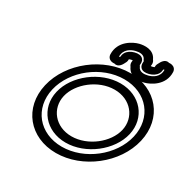

<svg xmlns="http://www.w3.org/2000/svg" viewBox="-181 -957 1125 1145"><g transform="rotate(30 382.0 -384.0)"><path d="M173.5 -292.6C144.2 -165.7 233.5 -57.5 371.3 -57.5C509 -57.5 648.3 -165.7 677.6 -292.6C706.9 -419.5 617.6 -527.7 479.8 -527.7C342.1 -527.7 202.8 -419.5 173.5 -292.6ZM223.5 -292.6C245.7 -388.7 355.7 -477.7 468.3 -477.7C580.8 -477.7 649.8 -388.7 627.6 -292.6C605.4 -196.5 495.4 -107.5 382.8 -107.5C270.3 -107.5 201.3 -196.5 223.5 -292.6ZM144.8 -292.6C178.7 -439.3 331.6 -560.2 487.3 -560.2C643 -560.2 740.2 -439.3 706.3 -292.6C672.4 -145.9 519.5 -25 363.8 -25C208.1 -25 110.9 -145.9 144.8 -292.6ZM94.8 -292.6C54.1 -116.3 170.8 25 352.2 25C533.7 25 715.6 -116.3 756.3 -292.6C797 -468.9 680.3 -610.2 498.9 -610.2C317.5 -610.2 135.5 -468.9 94.8 -292.6ZM532.1 -711.8C532.4 -711.5 532.9 -711 532.9 -711C532.6 -707.6 532 -702.7 532.3 -695.9C532.6 -687.3 534.7 -676.9 542.5 -668.8C554.5 -656.1 574.9 -654.9 597.1 -660.5C620.7 -666.4 640.4 -679.1 650.7 -697.2C656.5 -707.4 658 -718 658.3 -724.1C658.6 -725 659.2 -726.7 659.5 -727.4C661.1 -727.9 660.6 -727.7 661.4 -728C662.6 -728.5 661.8 -728.2 662.3 -728.4C663.6 -728.6 665.1 -728.5 665.7 -728.4C666.5 -677.6 625.3 -657.3 597.5 -650.3C573.4 -644.2 540 -642.3 528.8 -671.9C527.9 -674.2 526.3 -676.6 524.9 -678C524.6 -678.4 524.2 -678.9 524.1 -678.9C524.4 -682.2 525 -687.2 524.8 -694C524.5 -702.6 522.3 -713 514.5 -721.1C502.5 -733.7 482.1 -735 459.9 -729.4C436.3 -723.4 416.6 -710.7 406.4 -692.7C400.6 -682.4 399 -671.9 398.8 -665.8C398.5 -664.9 397.8 -663.1 397.5 -662.5C396 -662 396.4 -662.1 395.6 -661.9C394.4 -661.4 395.2 -661.7 394.7 -661.5C393.4 -661.3 391.9 -661.3 391.3 -661.5C390.5 -712.3 431.7 -732.6 459.5 -739.6C483.6 -745.7 517 -747.6 528.3 -718C529.1 -715.7 530.7 -713.3 532.1 -711.8ZM575.6 -747.4C551.5 -802.6 487.2 -795.3 457.7 -787.9C419.6 -778.3 336.7 -737.2 340 -647.4C340.4 -638.3 343.6 -630.2 348.7 -624.4C359.1 -612.5 375.1 -610 389.1 -611.8C419.3 -601.4 437.2 -638.1 438.5 -640.5C444.9 -652.4 450.6 -660.1 450.1 -675.1C450.1 -675.7 450.1 -676 450.1 -676.5C450.8 -677 454.3 -679.2 461.7 -681.1C468.2 -682.7 471.7 -682.8 473.3 -682.6C473.4 -682.3 473.5 -681.7 473.5 -681.1C473.6 -676.9 467 -660.7 481.5 -642.4C505.6 -587.3 569.8 -594.6 599.3 -602C637.4 -611.6 720.3 -652.7 717 -742.5C716.7 -751.6 713.4 -759.6 708.4 -765.4C697.9 -777.4 681.9 -779.8 668 -778.1C637.7 -788.5 619.9 -751.8 618.6 -749.4C612.1 -737.5 606.4 -729.8 606.9 -714.7C607 -714.2 607 -713.9 606.9 -713.3C606.2 -712.9 602.7 -710.6 595.4 -708.8C588.8 -707.1 585.4 -707.1 583.7 -707.3C583.6 -707.6 583.6 -708.2 583.5 -708.8C583.4 -713.8 587 -719.4 583.1 -733.6C581.5 -739.2 580.4 -741.3 575.6 -747.4Z"/></g></svg>

Font: Hi.
Style: Regular
Weight: 400
Designer: Mew Too, Robert Jablonski
Foundry: Cannot Into Space Fonts
Version: Version 1.996